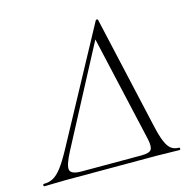

<svg xmlns="http://www.w3.org/2000/svg" viewBox="-130 -754 858 855"><g transform="rotate(-15 299.0 -326.5)"><path d="M-28 2Q-32 2 -32 -3.5Q-32 -9 -28 -9Q-4 -9 15 -19Q34 -29 54.5 -55.5Q75 -82 101 -130L384 -653Q385 -655 389 -655Q393 -655 394 -653L511 -135Q522 -85 533.5 -57.5Q545 -30 559.5 -19.5Q574 -9 594 -9Q599 -9 599 -3.5Q599 2 594 2Q569 2 542 1Q515 0 490 0H67Q36 0 17.5 1Q-1 2 -28 2ZM149 -19H425Q461 -19 470 -32Q479 -45 471 -82L360 -571L122 -120Q91 -61 96 -40Q101 -19 149 -19Z"/></g></svg>

Font: Cormorant Garamond Light
Style: Italic
Weight: 300
Italic angle: -10°
Designer: Christian Thalmann (Catharsis Fonts)
Foundry: Catharsis Fonts
Version: Version 4.001